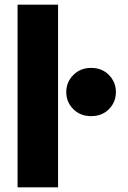

<svg xmlns="http://www.w3.org/2000/svg" viewBox="-20 -800 548 820"><path d="M55 -780H228V0H55ZM263 -407Q263 -449 293 -479.5Q323 -510 369 -510Q416 -510 445.5 -479.5Q475 -449 475 -407Q475 -364 445.5 -334Q416 -304 369 -304Q323 -304 293 -334Q263 -364 263 -407Z"/></svg>

Font: Jost* Heavy
Style: Regular
Weight: 800
Version: Version 3.7